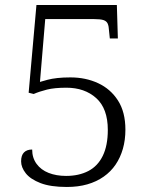

<svg xmlns="http://www.w3.org/2000/svg" viewBox="-20 -734 599 764"><path d="M246 10Q181 10 141 -5.5Q101 -21 82.5 -44.5Q64 -68 64 -92Q64 -116 75.5 -127.5Q87 -139 108 -139Q108 -106 125.5 -82Q143 -58 173.5 -46Q204 -34 243 -34Q294 -34 331.5 -53.5Q369 -73 389 -114Q409 -155 409 -217Q409 -302 363 -343.5Q317 -385 244 -385Q197 -385 167 -377.5Q137 -370 114 -360L94 -365L125 -714H445L449 -581H417L414 -610Q413 -630 408.5 -640Q404 -650 392 -654Q380 -658 355 -658H160L139 -408Q152 -412 169 -416.5Q186 -421 208.5 -423.5Q231 -426 260 -426Q321 -426 370.5 -403Q420 -380 449.5 -334Q479 -288 479 -218Q479 -177 469 -142Q459 -107 440 -79Q421 -51 392.5 -31Q364 -11 327.5 -0.5Q291 10 246 10Z"/></svg>

Font: Noto Serif Kannada Light
Style: Regular
Weight: 300
Version: Version 2.003